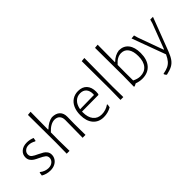

<svg xmlns="http://www.w3.org/2000/svg" viewBox="20 -1476 2441 2441"><g transform="rotate(-45 1240.0 -256.0)"><path d="M302 -439 294 -396 285 -394Q238 -421 194 -421Q153 -421 127 -398Q101 -375 101 -342Q101 -310 125 -291.5Q149 -273 198 -251Q238 -232 260.5 -218Q283 -204 299.5 -181Q316 -158 316 -125Q316 -90 297.5 -60Q279 -30 244 -12Q209 6 163 6Q96 6 38 -27L45 -72L52 -76Q77 -55 107.5 -44Q138 -33 166 -33Q212 -33 240 -58Q268 -83 268 -117Q268 -148 245 -166.5Q222 -185 173 -208Q134 -226 110 -241Q86 -256 69.5 -280Q53 -304 53 -338Q53 -391 93 -425.5Q133 -460 199 -460Q252 -460 302 -439Z M796 -325 794 -197 796 0H744L748 -315Q748 -363 723.5 -389.5Q699 -416 654 -416Q583 -416 507 -334L506 -198L509 0H458L461 -195L458 -697L510 -702L507 -384H513Q547 -417 583.5 -437Q620 -457 653 -461Q723 -461 760 -425.5Q797 -390 796 -325Z M1281 -293Q1281 -273 1278 -252L1270 -243L974 -241V-226Q974 -137 1014.5 -87Q1055 -37 1128 -37Q1164 -37 1199 -48.5Q1234 -60 1261 -80L1268 -76L1261 -31Q1196 6 1122 6Q1031 6 978.5 -55.5Q926 -117 926 -224Q926 -296 950 -350Q974 -404 1019 -433Q1064 -462 1123 -462Q1198 -462 1239.5 -417.5Q1281 -373 1281 -293ZM1233 -300Q1233 -358 1204 -390.5Q1175 -423 1122 -423Q1065 -423 1027 -384.5Q989 -346 978 -279L1231 -283Z M1473 -198 1476 0H1425L1428 -195L1425 -697L1477 -702Z M2029 -240Q2029 -123 1972 -58Q1915 7 1813 7Q1762 7 1711 -12L1674 6L1664 0L1667 -193L1664 -697L1716 -702L1714 -390H1719Q1780 -450 1855 -460Q1938 -460 1983.5 -402Q2029 -344 2029 -240ZM1980 -233Q1980 -320 1946.5 -368Q1913 -416 1851 -416Q1778 -416 1714 -340L1713 -198L1714 -61Q1769 -33 1816 -33Q1893 -33 1936.5 -84.5Q1980 -136 1980 -233Z M2141 -405 2265 -63H2271L2400 -402L2415 -455H2464L2294 -9Q2268 59 2240.5 97Q2213 135 2174.5 155.5Q2136 176 2073 190H2067Q2053 177 2046 160L2047 152Q2102 142 2136 126Q2170 110 2195 81Q2220 52 2244 0L2077 -453L2126 -458Z"/></g></svg>

Font: Luna Sans Light
Style: Regular
Weight: 300
Designer: Juan Pablo del Peral
Foundry: Huerta Tipografica
Version: Version 2.001; ttfautohint (v1.5)